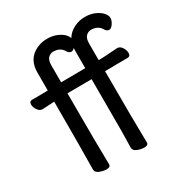

<svg xmlns="http://www.w3.org/2000/svg" viewBox="-171 -839 929 982"><g transform="rotate(-30 294.0 -348.5)"><path d="M340.8 -605Q332 -594.2 321.8 -594.2Q308.6 -594.2 299.8 -607.9Q281.7 -641.1 239.7 -641.1Q222.7 -641.1 209.7 -628.2Q196.8 -615.2 196.8 -585V-484.9L339.8 -485.8V-588.9Q339.8 -597.2 340.8 -605ZM398.9 17.1Q379.9 17.1 358.9 8.5Q337.9 0 337.9 -17.1L339.8 -116.2V-420.9L196.8 -419.9Q196.8 -105 199.7 1Q199.7 17.1 175.8 17.1Q156.7 17.1 135.7 8.5Q114.7 0 114.7 -17.1Q116.7 -116.2 116.7 -417L45.9 -413.1Q29.8 -413.1 18.3 -429.9Q6.8 -446.8 6.8 -462.9Q6.8 -481.9 24.9 -481.9Q98.6 -481.9 116.7 -482.9V-588.9Q116.7 -668 180.7 -699.2Q210.9 -713.9 244.9 -713.9Q278.8 -713.9 304.4 -702.4Q330.1 -690.9 343.8 -674.8Q352.1 -665 355 -654.8Q372.1 -683.1 404.8 -699.2Q433.6 -713.9 467.8 -713.9Q502 -713.9 527.3 -702.4Q552.7 -690.9 566.4 -675Q580.1 -659.2 580.1 -644Q580.1 -628.9 568.4 -611.6Q556.6 -594.2 544.9 -594.2Q531.7 -594.2 522.9 -607.9Q504.9 -641.1 462.9 -641.1Q445.8 -641.1 432.9 -628.2Q419.9 -615.2 419.9 -585V-486.8Q445.8 -486.8 531.7 -493.2Q548.8 -493.2 559.8 -476.1Q570.8 -459 570.8 -442.9Q570.8 -422.9 552.7 -422.9Q469.7 -422.9 457 -421.9H419.9Q419.9 -105 422.9 1Q422.9 17.1 398.9 17.1Z"/></g></svg>

Font: LXGW WenKai GB Screen
Style: Regular
Weight: 400
Designer: LXGW / Fontworks Inc.
Foundry: LXGW / Fontworks Inc.
Version: Version 1.321;February 19, 2024;FontCreator 14.0.0.2901 64-b